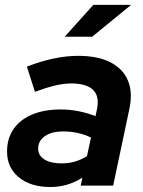

<svg xmlns="http://www.w3.org/2000/svg" viewBox="-20 -758 585 784"><path d="M185.6 5.6Q105 5.6 56.9 -33.9Q8.8 -73.3 8.8 -139.4Q8.8 -192.7 35.3 -231Q61.7 -269.3 110.9 -290.2Q160.1 -311 227.9 -311Q264.7 -311 301.2 -303.8Q337.7 -296.6 370 -283.8L375.8 -311.3Q387 -364.3 360.3 -390.8Q333.7 -417.2 269.7 -417.2Q241.3 -417.2 206.5 -409.2Q171.7 -401.1 122.6 -383.2L89.7 -485.9Q148.1 -508.6 200.3 -519.3Q252.4 -530 298.9 -530Q378.3 -530 429.8 -504.2Q481.3 -478.3 502.1 -429.8Q522.8 -381.3 508.3 -313.4L442.1 0H309.5L316.4 -32.4Q284.5 -12.7 252.7 -3.6Q220.8 5.6 185.6 5.6ZM231.8 -90.8Q260 -90.8 285.9 -98.3Q311.7 -105.8 335.1 -120.3L351.5 -196.4Q299.6 -221.3 238.3 -221.3Q191 -221.3 163.4 -202.3Q135.8 -183.3 135.8 -150.7Q135.8 -123 161.3 -106.9Q186.9 -90.8 231.8 -90.8ZM244.1 -607.9 361.1 -738.2H515.5L356.2 -607.9Z"/></svg>

Font: Red Hat Display
Style: Italic
Weight: 300
Italic angle: -12°
Designer: Pentagram, MCKL
Foundry: Pentagram, MCKL
Version: Version 1.023